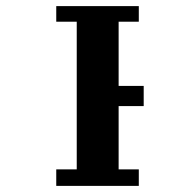

<svg xmlns="http://www.w3.org/2000/svg" viewBox="-20 -608 640 628"><path d="M434 -588V-537H368V-327H450V-261H368V-54H434V0H164V-54H231V-537H164V-588Z"/></svg>

Font: JuliaMono Black
Style: Regular
Weight: 900
Monospace: yes
Designer: cormullion
Foundry: corm
Version: Version 0.054; ttfautohint (v1.8.4)